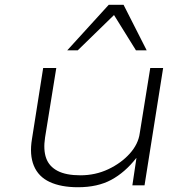

<svg xmlns="http://www.w3.org/2000/svg" viewBox="-20 -777 789 805"><path d="M307 8Q236 8 188.5 -14Q141 -36 122 -82Q103 -128 114 -194L161 -492H216L169 -201Q161 -149 173.5 -114Q186 -79 221.5 -60.5Q257 -42 317 -42Q380 -42 434 -67.5Q488 -93 524 -133Q560 -173 566 -219L610 -492H664L586 0H535L552 -114H551Q504 -54 446.5 -23Q389 8 307 8ZM262 -566 436 -757H498L595 -566H550L458 -714L306 -566Z"/></svg>

Font: Nunito Sans 7pt Expanded ExtraLight
Style: Italic
Weight: 250
Width: 7
Italic angle: -9°
Designer: Vernon Adams
Foundry: Vernon Adams
Version: Version 3.101;gftools[0.9.27]